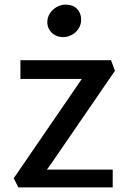

<svg xmlns="http://www.w3.org/2000/svg" viewBox="-20 -820 558 840"><path d="M337.9 -474.6H69.3V-556.6H465.8L482.9 -510.3L214.4 -119.1L185.5 -78.1H473.1V0H60.5L40 -40ZM266.1 -799.8Q299.3 -799.8 317.1 -781.2Q335 -762.7 335 -733.9Q335 -712.4 323.7 -694.8Q312.5 -677.2 294.4 -667.5Q276.4 -657.7 255.9 -657.7Q237.3 -657.7 221.7 -665.8Q206.1 -673.8 196.5 -689Q187 -704.1 187 -723.6Q187 -744.1 198.5 -761.7Q210 -779.3 228.5 -789.6Q247.1 -799.8 266.1 -799.8Z"/></svg>

Font: Merriweather Sans
Style: Regular
Weight: 400
Designer: Eben Sorkin
Foundry: Eben Sorkin
Version: Version 1.006; ttfautohint (v1.4.1) -l 6 -r 50 -G 0 -x 11 -H